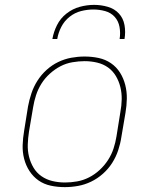

<svg xmlns="http://www.w3.org/2000/svg" viewBox="-20 -760 640 788"><path d="M246 8Q216 8 188 2Q160 -4 138 -19.5Q116 -35 101 -58Q86 -81 79 -108.5Q72 -136 73 -165Q74 -194 79 -223L95 -323Q100 -350 109 -377Q118 -404 133.5 -428.5Q149 -453 171 -473Q193 -493 219 -505.5Q245 -518 272.5 -523Q300 -528 327 -528Q357 -528 385 -522Q413 -516 435.5 -500.5Q458 -485 472.5 -462Q487 -439 494 -411.5Q501 -384 500.5 -355Q500 -326 495 -297L478 -197Q474 -170 465 -143Q456 -116 440.5 -91.5Q425 -67 402.5 -47Q380 -27 354 -14.5Q328 -2 300.5 3Q273 8 246 8ZM247 -11Q271 -11 296.5 -15.5Q322 -20 345.5 -32Q369 -44 389 -62.5Q409 -81 423.5 -103.5Q438 -126 446 -150.5Q454 -175 458 -200L474 -300Q479 -326 479.5 -352Q480 -378 474 -402.5Q468 -427 455.5 -448Q443 -469 423.5 -483Q404 -497 379 -503Q354 -509 327 -509Q303 -509 277 -504.5Q251 -500 228 -488Q205 -476 184.5 -457.5Q164 -439 150 -416.5Q136 -394 128 -369.5Q120 -345 116 -320L99 -220Q95 -194 94 -168Q93 -142 99 -117.5Q105 -93 117.5 -72Q130 -51 150 -37Q170 -23 195 -17Q220 -11 247 -11ZM195 -600Q200 -629 214 -657Q228 -685 253 -704.5Q278 -724 307.5 -732Q337 -740 366 -740Q395 -740 422.5 -732Q450 -724 468 -704.5Q486 -685 491 -657Q496 -629 491 -600H471Q475 -625 470.5 -649.5Q466 -674 450.5 -691Q435 -708 411.5 -714.5Q388 -721 363 -721Q338 -721 312.5 -714.5Q287 -708 265.5 -691Q244 -674 231.5 -649.5Q219 -625 215 -600Z"/></svg>

Font: Iosevka HT Thin Extended
Style: Italic
Weight: 100
Width: 7
Italic angle: -9°
Monospace: yes
Designer: Belleve Invis
Foundry: Belleve Invis
Version: Version 32.3.0; ttfautohint (v1.8.4)